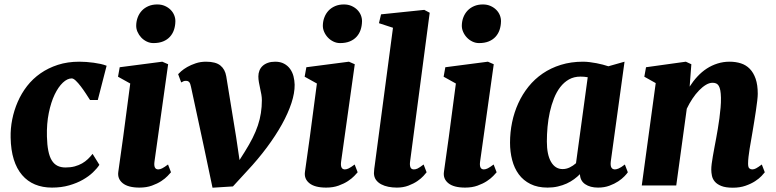

<svg xmlns="http://www.w3.org/2000/svg" viewBox="-20 -851 3561 881"><path d="M218.3 9.8Q175.3 9.8 140.6 -4.6Q106 -19 81.3 -47.9Q56.6 -76.7 43.2 -119.6Q29.8 -162.6 28.8 -219.7Q27.8 -261.2 36.1 -303Q44.4 -344.7 61.3 -383.5Q78.1 -422.4 104.2 -456.1Q130.4 -489.7 165.8 -514.4Q201.2 -539.1 245.6 -553.5Q290 -567.9 344.2 -567.9Q359.4 -567.9 376.2 -566.7Q393.1 -565.4 409.7 -563.2Q426.3 -561 441.7 -557.6Q457 -554.2 469.2 -549.3L428.7 -392.1H393.1Q384.8 -405.3 373.5 -422.4Q362.3 -439.5 350.6 -454.8Q338.9 -470.2 327.9 -480.7Q316.9 -491.2 309.1 -491.2Q289.1 -491.2 268.3 -471.7Q247.6 -452.1 230.7 -417Q213.9 -381.8 203.9 -332.8Q193.8 -283.7 195.3 -224.6Q196.3 -186 201.7 -159.2Q207 -132.3 217.5 -115.2Q228 -98.1 243.7 -90.3Q259.3 -82.5 280.8 -82.5Q304.2 -82.5 323 -87.6Q341.8 -92.8 356.7 -101.3Q371.6 -109.9 383.3 -121.1Q395 -132.3 404.8 -145L436 -94.7Q425.8 -78.6 406.7 -60.3Q387.7 -42 360.4 -26.4Q333 -10.7 297.4 -0.5Q261.7 9.8 218.3 9.8Z M522.9 -63Q531.7 -121.6 545.4 -223.9Q559.1 -326.2 577.6 -467.8L521.5 -499L529.3 -542.5L724.6 -567.9L751.5 -556.2L689 -110.8Q683.6 -73.7 706.1 -73.7Q714.4 -73.7 724.1 -78.6Q733.9 -83.5 751 -96.2L764.6 -60.5Q760.3 -55.2 749 -43.5Q737.8 -31.7 720 -20Q702.1 -8.3 677.2 0.7Q652.3 9.8 620.1 9.8Q567.9 9.8 543 -10.5Q518.1 -30.8 522.9 -63ZM684.1 -653.3Q668 -653.3 653.3 -660.4Q638.7 -667.5 627.9 -679Q617.2 -690.4 610.8 -705.1Q604.5 -719.7 605 -734.9Q605.5 -754.9 612.3 -772.2Q619.1 -789.6 631.3 -802.5Q643.6 -815.4 661.4 -823Q679.2 -830.6 701.7 -830.6Q721.2 -830.6 736.6 -823.7Q752 -816.9 762.9 -805.9Q773.9 -794.9 779.5 -780.8Q785.2 -766.6 784.7 -752Q784.2 -731.4 778.1 -713.6Q772 -695.8 759.8 -682.4Q747.6 -668.9 728.8 -661.1Q710 -653.3 684.1 -653.3Z M916.5 -173.3 856.4 -452.6Q853.5 -467.8 848.6 -473.6Q843.8 -479.5 835.4 -480Q827.1 -480.5 822.3 -478.3Q817.4 -476.1 811.5 -472.7L797.4 -510.7Q800.8 -514.6 811.5 -524.2Q822.3 -533.7 839.1 -543.5Q856 -553.2 877.9 -560.5Q899.9 -567.9 925.3 -567.9Q969.7 -567.9 991.2 -550.5Q1012.7 -533.2 1018.1 -501L1063.5 -222.2L1079.1 -116.7L1103.5 -155.3Q1124 -188 1138.9 -217.5Q1153.8 -247.1 1163.3 -275.6Q1172.9 -304.2 1177.2 -332.8Q1181.6 -361.3 1181.6 -391.6Q1181.6 -403.8 1179.2 -417.5Q1176.8 -431.2 1173.6 -445.3Q1170.4 -459.5 1168 -473.4Q1165.5 -487.3 1165.5 -500.5Q1165.5 -514.6 1170.4 -527.1Q1175.3 -539.6 1185.1 -548.6Q1194.8 -557.6 1209.2 -562.7Q1223.6 -567.9 1242.7 -567.9Q1266.6 -567.9 1283.4 -558.8Q1300.3 -549.8 1311 -534.9Q1321.8 -520 1326.7 -501Q1331.5 -481.9 1332 -462.4Q1332.5 -424.8 1317.4 -378.4Q1302.2 -332 1273.7 -280.5Q1245.1 -229 1204.6 -174.6Q1164.1 -120.1 1113.8 -66.4L1048.8 4.4L955.1 10.3Z M1379.4 -63Q1388.2 -121.6 1401.9 -223.9Q1415.5 -326.2 1434.1 -467.8L1377.9 -499L1385.7 -542.5L1581.1 -567.9L1607.9 -556.2L1545.4 -110.8Q1540 -73.7 1562.5 -73.7Q1570.8 -73.7 1580.6 -78.6Q1590.3 -83.5 1607.4 -96.2L1621.1 -60.5Q1616.7 -55.2 1605.5 -43.5Q1594.2 -31.7 1576.4 -20Q1558.6 -8.3 1533.7 0.7Q1508.8 9.8 1476.6 9.8Q1424.3 9.8 1399.4 -10.5Q1374.5 -30.8 1379.4 -63ZM1540.5 -653.3Q1524.4 -653.3 1509.8 -660.4Q1495.1 -667.5 1484.4 -679Q1473.6 -690.4 1467.3 -705.1Q1460.9 -719.7 1461.4 -734.9Q1461.9 -754.9 1468.8 -772.2Q1475.6 -789.6 1487.8 -802.5Q1500 -815.4 1517.8 -823Q1535.6 -830.6 1558.1 -830.6Q1577.6 -830.6 1593 -823.7Q1608.4 -816.9 1619.4 -805.9Q1630.4 -794.9 1636 -780.8Q1641.6 -766.6 1641.1 -752Q1640.6 -731.4 1634.5 -713.6Q1628.4 -695.8 1616.2 -682.4Q1604 -668.9 1585.2 -661.1Q1566.4 -653.3 1540.5 -653.3Z M1695.8 -56.2Q1695.8 -64.9 1697.3 -76.4Q1698.7 -87.9 1699.7 -93.8L1783.2 -723.6L1718.8 -744.6L1728.5 -785.2L1926.8 -805.7L1951.7 -792.5L1861.8 -110.8Q1859.4 -93.8 1863.3 -83.7Q1867.2 -73.7 1878.9 -73.7Q1882.8 -73.7 1886.7 -74.5Q1890.6 -75.2 1895.8 -77.6Q1900.9 -80.1 1907.5 -84.5Q1914.1 -88.9 1923.8 -96.2L1937.5 -60.5Q1933.6 -55.2 1922.9 -43.5Q1912.1 -31.7 1895 -20Q1877.9 -8.3 1854.2 0.7Q1830.6 9.8 1800.8 9.8Q1780.8 9.8 1762.2 6.1Q1743.7 2.4 1729 -5.4Q1714.4 -13.2 1705.3 -25.6Q1696.3 -38.1 1695.8 -56.2Z M2017.1 -63Q2025.9 -121.6 2039.6 -223.9Q2053.2 -326.2 2071.8 -467.8L2015.6 -499L2023.4 -542.5L2218.8 -567.9L2245.6 -556.2L2183.1 -110.8Q2177.7 -73.7 2200.2 -73.7Q2208.5 -73.7 2218.3 -78.6Q2228 -83.5 2245.1 -96.2L2258.8 -60.5Q2254.4 -55.2 2243.2 -43.5Q2231.9 -31.7 2214.1 -20Q2196.3 -8.3 2171.4 0.7Q2146.5 9.8 2114.3 9.8Q2062 9.8 2037.1 -10.5Q2012.2 -30.8 2017.1 -63ZM2178.2 -653.3Q2162.1 -653.3 2147.5 -660.4Q2132.8 -667.5 2122.1 -679Q2111.3 -690.4 2105 -705.1Q2098.6 -719.7 2099.1 -734.9Q2099.6 -754.9 2106.4 -772.2Q2113.3 -789.6 2125.5 -802.5Q2137.7 -815.4 2155.5 -823Q2173.3 -830.6 2195.8 -830.6Q2215.3 -830.6 2230.7 -823.7Q2246.1 -816.9 2257.1 -805.9Q2268.1 -794.9 2273.7 -780.8Q2279.3 -766.6 2278.8 -752Q2278.3 -731.4 2272.2 -713.6Q2266.1 -695.8 2253.9 -682.4Q2241.7 -668.9 2222.9 -661.1Q2204.1 -653.3 2178.2 -653.3Z M2320.3 -196.3Q2320.3 -243.7 2329.8 -289.8Q2339.4 -335.9 2358.2 -377.2Q2377 -418.5 2405 -453.4Q2433.1 -488.3 2470.2 -513.7Q2507.3 -539.1 2553.7 -553.5Q2600.1 -567.9 2655.3 -567.9Q2669.9 -567.9 2685.8 -565.9Q2701.7 -564 2717 -561Q2732.4 -558.1 2746.3 -554.4Q2760.3 -550.8 2771.5 -546.9L2845.7 -567.9L2782.7 -110.8Q2780.3 -90.8 2785.4 -82.3Q2790.5 -73.7 2801.8 -73.7Q2808.6 -73.7 2819.1 -78.1Q2829.6 -82.5 2847.2 -96.2L2860.8 -60.5Q2856.4 -53.7 2845.2 -42Q2834 -30.3 2816.7 -18.8Q2799.3 -7.3 2776.1 1.2Q2752.9 9.8 2724.1 9.8Q2688 9.8 2665 -5.9Q2642.1 -21.5 2641.1 -51.8Q2629.4 -40 2614.3 -28.8Q2599.1 -17.6 2580.6 -9Q2562 -0.5 2540 4.6Q2518.1 9.8 2492.7 9.8Q2446.8 9.8 2414.1 -6.6Q2381.3 -22.9 2360.6 -51Q2339.8 -79.1 2330.1 -116.7Q2320.3 -154.3 2320.3 -196.3ZM2561.5 -75.2Q2578.6 -75.2 2594.2 -82.8Q2609.9 -90.3 2623 -102.1L2676.8 -496.6Q2660.6 -499.5 2643.6 -499.5Q2613.8 -499.5 2590.8 -486.6Q2567.9 -473.6 2550.8 -451.4Q2533.7 -429.2 2522 -399.7Q2510.3 -370.1 2502.9 -336.9Q2495.6 -303.7 2492.4 -269Q2489.3 -234.4 2489.3 -201.7Q2489.3 -141.1 2508.5 -108.2Q2527.8 -75.2 2561.5 -75.2Z M2988.8 -469.7 2936.5 -499 2944.3 -542.5 3127 -567.9 3152.3 -556.2 3144.5 -453.6Q3160.6 -479 3180.4 -500.2Q3200.2 -521.5 3223.1 -536.4Q3246.1 -551.3 3272.5 -559.6Q3298.8 -567.9 3327.6 -567.9Q3356 -567.9 3379.6 -560.3Q3403.3 -552.7 3420.4 -535.2Q3437.5 -517.6 3447.3 -489.5Q3457 -461.4 3457 -420.4Q3457 -409.2 3454.6 -388.4Q3452.1 -367.7 3448.5 -343Q3444.8 -318.4 3440.7 -292.7Q3436.5 -267.1 3433.1 -246.6Q3430.2 -228 3426.5 -208Q3422.9 -188 3419.7 -168.5Q3416.5 -148.9 3414.6 -131.6Q3412.6 -114.3 3412.6 -100.6Q3412.6 -83 3418.5 -78.4Q3424.3 -73.7 3431.6 -73.7Q3439.9 -73.7 3449 -78.4Q3458 -83 3475.6 -96.2L3489.3 -60.5Q3485.4 -55.2 3474.4 -43.5Q3463.4 -31.7 3445.1 -19.8Q3426.8 -7.8 3401.1 1.2Q3375.5 10.3 3342.8 10.3Q3309.6 10.3 3290 2.4Q3270.5 -5.4 3260.3 -17.3Q3250 -29.3 3246.8 -44.2Q3243.7 -59.1 3243.7 -73.2Q3243.7 -83.5 3245.6 -99.4Q3247.6 -115.2 3251 -134.5Q3254.4 -153.8 3258.3 -174.8Q3262.2 -195.8 3266.1 -216.3Q3269.5 -235.8 3273.7 -259.5Q3277.8 -283.2 3281 -307.9Q3284.2 -332.5 3286.4 -356.9Q3288.6 -381.3 3288.1 -402.8Q3287.6 -422.9 3285.2 -436Q3282.7 -449.2 3278.1 -457Q3273.4 -464.8 3266.4 -468Q3259.3 -471.2 3249.5 -471.2Q3234.9 -471.2 3219 -461.7Q3203.1 -452.1 3187.3 -435.8Q3171.4 -419.4 3157 -397.7Q3142.6 -376 3131.3 -352.1L3083 0H2924.8Z"/></svg>

Font: Merriweather UltraBold
Style: Italic
Weight: 900
Italic angle: -7°
Designer: Eben Sorkin ( eben@eyebytes.com )
Foundry: Eben Sorkin ( eben@eyebytes.com )
Version: Version 1.52; ttfautohint (v1.4.1)